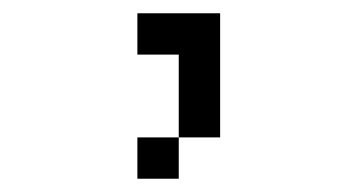

<svg xmlns="http://www.w3.org/2000/svg" viewBox="-20 -145 540 290"><path d="M250 62.5H187.5V125H250ZM250 62.5H312.5V-125H187.5V-62.5H250Q250 -62.5 250 62.5Z"/></svg>

Font: Unifont
Style: Regular
Weight: 500
Version: Version 15.1.04